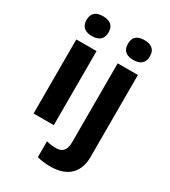

<svg xmlns="http://www.w3.org/2000/svg" viewBox="-236 -873 1083 1226"><g transform="rotate(30 305.0 -260.0)"><path d="M153 -760C108 -760 72 -743 72 -687C72 -632 108 -614 153 -614C197 -614 234 -632 234 -687C234 -743 197 -760 153 -760ZM377 -687C377 -632 413 -614 458 -614C502 -614 539 -632 539 -687C539 -743 502 -760 458 -760C413 -760 377 -743 377 -687ZM227 -546H78V0H227ZM339 240C479 240 532 159 532 59V-546H383V37C383 103 351 120 311 120C284 120 265 117 241 111V228C265 235 305 240 339 240Z"/></g></svg>

Font: Noto Sans Gunjala Gondi
Style: Bold
Weight: 700
Designer: Ek Type
Foundry: Ek Type
Version: Version 1.004